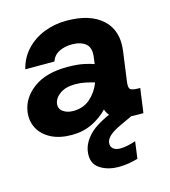

<svg xmlns="http://www.w3.org/2000/svg" viewBox="-108 -594 789 893"><g transform="rotate(-15 286.5 -148.0)"><path d="M182 12Q124 12 83 -9Q42 -30 23 -66Q4 -102 10 -145Q19 -210 79 -254.5Q139 -299 242 -299Q288 -299 319.5 -292.5Q351 -286 369 -279L373 -308Q380 -356 356 -375.5Q332 -395 290 -395Q256 -395 229 -382Q202 -369 191 -339H51Q64 -392 99.5 -430Q135 -468 185.5 -488Q236 -508 294 -508Q408 -508 467 -453.5Q526 -399 512 -301L493 -162Q489 -133 497.5 -125Q506 -117 538 -117H545L529 0H491Q438 0 403 -13.5Q368 -27 356 -64Q325 -31 281 -9.5Q237 12 182 12ZM152 -146Q149 -122 168.5 -108Q188 -94 217 -94Q266 -94 299 -123Q332 -152 349 -196Q330 -202 306 -207Q282 -212 257 -212Q211 -212 183.5 -192.5Q156 -173 152 -146ZM355 212Q299 212 262 186Q225 160 233 105Q239 64 275 27Q311 -10 400 -46L447 -65L469 0L415 25Q376 43 358.5 59Q341 75 339 92Q337 110 349 120.5Q361 131 384 131Q399 131 418.5 127Q438 123 458 116L447 198Q426 204 403 208Q380 212 355 212Z"/></g></svg>

Font: Host Grotesk Black
Style: Italic
Weight: 900
Italic angle: -8°
Designer: Doğukan Karapınar based on Poppins by Indian Type Foundry, Jonny Pinhorn
Foundry: Element Type
Version: Version 1.000; ttfautohint (v1.8.4.7-5d5b);gftools[0.9.33]